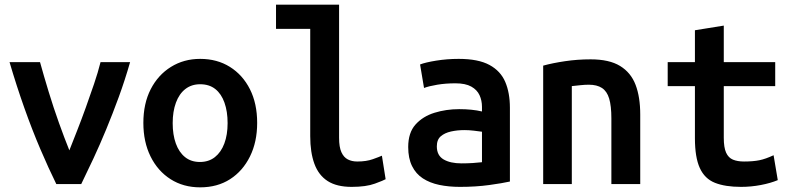

<svg xmlns="http://www.w3.org/2000/svg" viewBox="-20 -791 3400 825"><path d="M222 0Q189 -67 153.5 -150Q118 -233 84.5 -327.5Q51 -422 21 -524H152Q168 -466 189 -397Q210 -328 233.5 -262.5Q257 -197 278 -145Q293 -183 311.5 -230Q330 -277 348.5 -328.5Q367 -380 384 -430Q401 -480 412 -524H539Q517 -447 490.5 -374.5Q464 -302 436.5 -235.5Q409 -169 381.5 -110Q354 -51 329 0Z M840 14Q768 14 713 -21Q658 -56 627 -118.5Q596 -181 596 -263Q596 -346 627.5 -407.5Q659 -469 714.5 -503.5Q770 -538 840 -538Q913 -538 968 -503.5Q1023 -469 1054 -407.5Q1085 -346 1085 -263Q1085 -181 1054 -118.5Q1023 -56 968.5 -21Q914 14 840 14ZM839 -95Q877 -95 903.5 -116Q930 -137 944 -174.5Q958 -212 958 -262Q958 -312 944.5 -350Q931 -388 905 -408.5Q879 -429 840 -429Q803 -429 776.5 -408.5Q750 -388 736 -350Q722 -312 722 -262Q722 -212 735.5 -174.5Q749 -137 775 -116Q801 -95 839 -95Z M1491 12Q1427 12 1388 -13Q1349 -38 1331 -87Q1313 -136 1313 -206V-667H1166V-771H1437V-199Q1437 -159 1447 -137Q1457 -115 1474.5 -106Q1492 -97 1515 -97Q1554 -97 1582 -107Q1610 -117 1621 -122L1637 -21Q1629 -16 1591 -2Q1553 12 1491 12Z M1956 12Q1908 12 1867.5 3.5Q1827 -5 1797 -24.5Q1767 -44 1750.5 -77.5Q1734 -111 1734 -159Q1734 -221 1765.5 -256Q1797 -291 1847 -306.5Q1897 -322 1953 -322Q1981 -322 2005.5 -319.5Q2030 -317 2051 -312V-332Q2051 -359 2040.5 -382Q2030 -405 2005 -419Q1980 -433 1937 -433Q1895 -433 1859 -427Q1823 -421 1802 -413L1785 -514Q1808 -523 1854.5 -530.5Q1901 -538 1951 -538Q2035 -538 2083 -512Q2131 -486 2151 -439Q2171 -392 2171 -328V-11Q2140 -4 2082.5 4Q2025 12 1956 12ZM1963 -89Q1988 -89 2011.5 -90.5Q2035 -92 2051 -94V-225Q2037 -227 2016 -229.5Q1995 -232 1976 -232Q1945 -232 1918 -226Q1891 -220 1874 -205.5Q1857 -191 1857 -162Q1857 -123 1886 -106Q1915 -89 1963 -89Z M2314 0V-509Q2354 -520 2407.5 -528Q2461 -536 2518 -536Q2598 -536 2644.5 -507.5Q2691 -479 2711 -426.5Q2731 -374 2731 -299V0H2607V-282Q2607 -336 2597.5 -367.5Q2588 -399 2566.5 -413Q2545 -427 2510 -427Q2493 -427 2474.5 -425Q2456 -423 2437 -421V0Z M3164 12Q3096 12 3052 -5.5Q3008 -23 2987 -69Q2966 -115 2966 -197V-421H2849V-524H2966V-661L3090 -681V-524H3311V-421H3090V-199Q3090 -157 3100 -135Q3110 -113 3129.5 -105Q3149 -97 3177 -97Q3216 -97 3243 -102.5Q3270 -108 3304 -124L3322 -17Q3291 -4 3249 4Q3207 12 3164 12Z"/></svg>

Font: Ubuntu Sans Mono SemiBold
Style: Regular
Weight: 600
Monospace: yes
Designer: Dalton Maag Ltd
Foundry: Dalton Maag Ltd
Version: Version 1.006